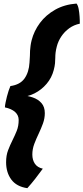

<svg xmlns="http://www.w3.org/2000/svg" viewBox="-20 -814 458 1054"><path d="M130 219Q71 210.5 42.2 171.8Q13.5 133 13.5 76.5Q13.5 39 24.5 10.5Q35.5 -18 48.5 -44Q61 -69 71.8 -95.5Q82.5 -122 82.5 -155.5Q82.5 -181.5 62.8 -199.2Q43 -217 7 -224.5Q7 -234 10.5 -251Q14 -268 18 -284Q22 -299.5 27.2 -315.5Q32.5 -331.5 37 -341.5Q90.5 -349 114.8 -383.5Q139 -418 142 -471Q143.5 -492 144.2 -507.2Q145 -522.5 145 -536Q146 -550 147.8 -563.2Q149.5 -576.5 153.5 -592.5Q166.5 -644 199.2 -688Q232 -732 283 -760.8Q334 -789.5 400 -794.5Q408 -785 411.8 -764.8Q415.5 -744.5 417 -722.2Q418.5 -700 418 -684Q386 -677.5 360.2 -659Q334.5 -640.5 317 -614.5Q299.5 -588.5 292 -559.5Q287 -540.5 285.2 -525.5Q283.5 -510.5 283.5 -496.5Q283.5 -482 282 -466.2Q280.5 -450.5 275 -429.5Q264 -387 236 -354Q208 -321 170.2 -301.8Q132.5 -282.5 90 -281L93.5 -292Q129.5 -289.5 159.5 -279.2Q189.5 -269 207.8 -248Q226 -227 226 -193Q226 -164 215.8 -136Q205.5 -108 192.5 -80.5Q179 -52.5 168.2 -24Q157.5 4.5 157.5 34.5Q157.5 64 171.5 84.8Q185.5 105.5 215 112Q194 141 173.2 167.5Q152.5 194 130 219Z"/></svg>

Font: Grandstander Thin
Style: Bold Italic
Weight: 700
Italic angle: -15°
Version: Version 1.200